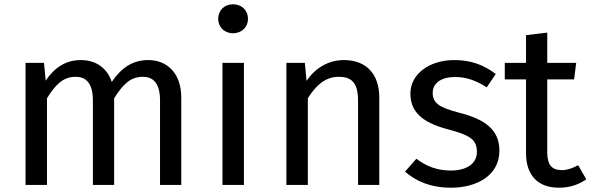

<svg xmlns="http://www.w3.org/2000/svg" viewBox="-20 -862 2753 895"><path d="M671 -582C594 -582 542 -541 501 -480C480 -544 428 -582 357 -582C283 -582 231 -543 193 -486L185 -569H99V0H199V-404C237 -464 271 -504 333 -504C376 -504 413 -480 413 -394V0H512V-404C551 -464 584 -504 646 -504C689 -504 726 -480 726 -394V0H825V-408C825 -515 764 -582 671 -582Z M1066 -842C1025 -842 997 -813 997 -774C997 -737 1025 -707 1066 -707C1108 -707 1136 -737 1136 -774C1136 -813 1108 -842 1066 -842ZM1117 -569H1017V0H1117Z M1583 -582C1509 -582 1448 -543 1409 -485L1401 -569H1315V0H1415V-404C1453 -464 1496 -504 1559 -504C1615 -504 1649 -480 1649 -394V0H1748V-408C1748 -516 1688 -582 1583 -582Z M2098 -582C1980 -582 1893 -516 1893 -426C1893 -346 1941 -293 2065 -260C2175 -231 2203 -210 2203 -153C2203 -99 2155 -67 2081 -67C2019 -67 1966 -87 1921 -122L1868 -62C1918 -18 1987 13 2083 13C2198 13 2308 -41 2308 -160C2308 -259 2238 -307 2119 -337C2027 -361 1997 -382 1997 -429C1997 -474 2036 -503 2101 -503C2154 -503 2198 -487 2249 -455L2291 -517C2237 -558 2178 -582 2098 -582Z M2675 -92C2647 -77 2624 -69 2599 -69C2550 -69 2531 -96 2531 -153V-492H2656L2666 -569H2531V-710L2432 -698V-569H2333V-492H2432V-149C2432 -43 2489 13 2585 13C2634 13 2675 0 2713 -26Z"/></svg>

Font: Glow Sans SC Normal Medium
Style: Regular
Weight: 600
Designer: Ryoko NISHIZUKA (kana, bopomofo & ideographs); Paul D. Hunt (Latin, Greek & Cyrillic); Sandoll Communications, Soo-young
Version: Version 0.93